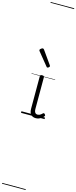

<svg xmlns="http://www.w3.org/2000/svg" viewBox="-320 -1439 940 2368"><g transform="rotate(15 150.5 -255.0)"><path d="M192 17Q171 17 155.5 10.5Q140 4 129 -8Q118 -20 112.5 -38.5Q107 -57 107 -82V-496Q107 -506 113 -510.5Q119 -515 132 -515Q146 -515 152.5 -510.5Q159 -506 159 -496V-94Q159 -74 163.5 -60Q168 -46 177.5 -38.5Q187 -31 202 -31Q213 -31 223 -34.5Q233 -38 243 -45.5Q253 -53 263 -63Q269 -69 275.5 -68Q282 -67 288 -59Q293 -54 295 -48Q297 -42 292 -35Q281 -20 264.5 -8Q248 4 229.5 10.5Q211 17 192 17ZM169 -623Q166 -623 162.5 -625Q159 -627 156 -632L25 -793Q22 -797 20.5 -800Q19 -803 19 -807Q19 -814 25.5 -820.5Q32 -827 40.5 -832Q49 -837 55 -837Q65 -837 72 -827L191 -659Q194 -654 195 -651.5Q196 -649 196 -647Q196 -639 186 -631Q176 -623 169 -623ZM0 895H301V905H0ZM0 -20H301V0H0ZM0 -505H301V-500H0ZM0 -1415H301V-1405H0Z"/></g></svg>

Font: Playwrite BE WAL Guides
Style: Regular
Weight: 400
Designer: Veronika Burian, José Scaglione
Foundry: TypeTogether
Version: Version 1.003